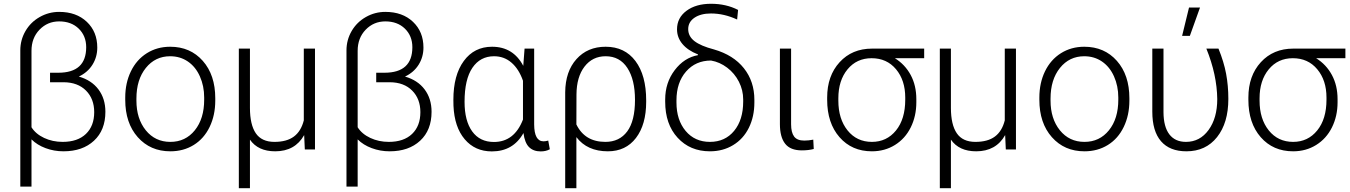

<svg xmlns="http://www.w3.org/2000/svg" viewBox="-20 -783 7072 1006"><path d="M290 -720.7Q379.9 -720.7 434.8 -668.7Q489.7 -616.7 489.7 -533.7Q489.7 -484.4 464.6 -444.1Q439.5 -403.8 393.1 -381.8Q459.5 -362.8 495.8 -314.5Q532.2 -266.1 532.2 -197.3Q532.2 -101.1 472.4 -45.7Q412.6 9.8 312.5 9.8Q263.2 9.8 218.8 -6.8Q174.3 -23.4 145 -52.7V194.8H86.4V-519Q86.4 -573.7 113.5 -620.4Q140.6 -667 188 -693.8Q235.4 -720.7 290 -720.7ZM431.6 -535.6Q431.6 -594.7 392.6 -632.8Q353.5 -670.9 290 -670.9Q229 -670.9 187 -627.4Q145 -584 145 -516.6V-116.2Q167 -81.1 211.2 -60.3Q255.4 -39.6 308.1 -39.6Q386.7 -39.6 430.2 -81.3Q473.6 -123 473.6 -195.3Q473.6 -265.1 430.7 -308.3Q387.7 -351.6 313.5 -352.1H242.2V-401.9H285.6Q431.6 -401.9 431.6 -535.6Z M636.2 -272Q636.2 -348.1 665.8 -409.2Q695.3 -470.2 749.3 -504.2Q803.2 -538.1 871.6 -538.1Q977.1 -538.1 1042.5 -464.1Q1107.9 -390.1 1107.9 -268.1V-255.9Q1107.9 -179.2 1078.4 -117.9Q1048.8 -56.6 995.1 -23.4Q941.4 9.8 872.6 9.8Q767.6 9.8 701.9 -64.2Q636.2 -138.2 636.2 -260.3ZM694.8 -255.9Q694.8 -161.1 743.9 -100.3Q793 -39.6 872.6 -39.6Q951.7 -39.6 1000.7 -100.3Q1049.8 -161.1 1049.8 -260.7V-272Q1049.8 -332.5 1027.3 -382.8Q1004.9 -433.1 964.4 -460.7Q923.8 -488.3 871.6 -488.3Q793.5 -488.3 744.1 -427Q694.8 -365.7 694.8 -266.6Z M1289.6 -528.3V-217.8Q1289.6 -129.9 1320.3 -84.7Q1351.1 -39.6 1418 -39.6Q1482.4 -39.6 1520 -67.6Q1557.6 -95.7 1571.8 -152.3V-528.3H1630.4V0H1577.1L1573.7 -75.2Q1525.9 9.8 1421.9 9.8Q1332 9.8 1289.6 -51.3V203.1H1231.4V-528.3Z M1999 -720.7Q2088.9 -720.7 2143.8 -668.7Q2198.7 -616.7 2198.7 -533.7Q2198.7 -484.4 2173.6 -444.1Q2148.4 -403.8 2102.1 -381.8Q2168.5 -362.8 2204.8 -314.5Q2241.2 -266.1 2241.2 -197.3Q2241.2 -101.1 2181.4 -45.7Q2121.6 9.8 2021.5 9.8Q1972.2 9.8 1927.7 -6.8Q1883.3 -23.4 1854 -52.7V194.8H1795.4V-519Q1795.4 -573.7 1822.5 -620.4Q1849.6 -667 1897 -693.8Q1944.3 -720.7 1999 -720.7ZM2140.6 -535.6Q2140.6 -594.7 2101.6 -632.8Q2062.5 -670.9 1999 -670.9Q1938 -670.9 1896 -627.4Q1854 -584 1854 -516.6V-116.2Q1876 -81.1 1920.2 -60.3Q1964.4 -39.6 2017.1 -39.6Q2095.7 -39.6 2139.2 -81.3Q2182.6 -123 2182.6 -195.3Q2182.6 -265.1 2139.6 -308.3Q2096.7 -351.6 2022.5 -352.1H1951.2V-401.9H1994.6Q2140.6 -401.9 2140.6 -535.6Z M2778.8 -528.3V-130.9Q2779.3 -42.5 2828.1 -42.5Q2838.4 -42.5 2852.5 -46.4L2860.8 -1Q2840.8 10.3 2813 10.3Q2774.9 10.3 2752.2 -12Q2729.5 -34.2 2722.7 -85.9Q2668.9 10.3 2557.1 10.3Q2468.8 10.3 2414.8 -53.5Q2360.8 -117.2 2356 -229L2355.5 -259.8Q2355.5 -389.2 2410.2 -463.6Q2464.8 -538.1 2558.1 -538.1Q2668.9 -538.1 2721.7 -438L2728.5 -528.3ZM2414.1 -249.5Q2414.1 -149.9 2454.1 -94.5Q2494.1 -39.1 2567.9 -39.1Q2674.8 -39.1 2720.2 -156.7V-359.9Q2698.7 -421.4 2659.9 -454.8Q2621.1 -488.3 2568.8 -488.3Q2496.1 -488.3 2455.1 -427.7Q2414.1 -367.2 2414.1 -249.5Z M3153.3 -538.1Q3253.4 -538.1 3309.6 -463.1Q3365.7 -388.2 3365.7 -257.3V-249.5Q3365.7 -130.4 3312.3 -60.3Q3258.8 9.8 3165 9.8Q3056.6 9.8 3000 -64.5V203.1H2941.4V-299.8Q2942.4 -408.7 3000.5 -473.4Q3058.6 -538.1 3153.3 -538.1ZM3000 -130.9Q3044.4 -39.6 3151.9 -39.6Q3225.6 -39.6 3266.4 -94.5Q3307.1 -149.4 3307.1 -259.8Q3307.1 -365.7 3267.1 -427Q3227.1 -488.3 3153.3 -488.3Q3084.5 -488.3 3042.7 -434.1Q3001 -379.9 3000.5 -287.6Z M3527.3 -629.4Q3527.3 -689.5 3576.7 -726.3Q3626 -763.2 3705.6 -763.2Q3784.7 -763.2 3847.2 -731L3842.3 -680.7Q3773.9 -712.4 3705.1 -712.4Q3651.9 -712.4 3618.9 -690.2Q3585.9 -668 3585.9 -630.4Q3585.9 -592.8 3618.9 -567.4Q3651.9 -542 3721.2 -523.9Q3822.8 -494.6 3877.7 -425.5Q3932.6 -356.4 3932.6 -259.8V-246.1Q3932.6 -171.9 3903.6 -113.3Q3874.5 -54.7 3821 -22.5Q3767.6 9.8 3699.7 9.8Q3595.7 9.8 3530.5 -61.3Q3465.3 -132.3 3465.3 -250V-261.7Q3465.3 -349.6 3515.1 -415.3Q3564.9 -481 3637.2 -494.1L3636.7 -498Q3584 -518.6 3555.7 -552.5Q3527.3 -586.4 3527.3 -629.4ZM3524.4 -246.1Q3524.4 -154.3 3572.5 -96.9Q3620.6 -39.6 3699.7 -39.6Q3778.8 -39.6 3826.4 -97.2Q3874 -154.8 3874 -251V-261.7Q3874 -310.5 3851.6 -354.7Q3829.1 -398.9 3790 -428.5Q3751 -458 3705.6 -465.8Q3625 -465.8 3574.7 -408.2Q3524.4 -350.6 3524.4 -257.3Z M4125 -528.3V-131.8Q4125 -88.9 4140.9 -67.6Q4156.7 -46.4 4193.8 -46.4Q4216.8 -46.4 4241.2 -51.3L4243.7 -2.4Q4216.8 4.9 4181.2 4.9Q4121.1 4.9 4093.8 -30Q4066.4 -64.9 4066.4 -132.8V-528.3Z M4822.3 -478H4668.9Q4722.2 -444.8 4751.7 -389.9Q4781.2 -335 4781.2 -263.2V-247.1Q4781.2 -174.8 4752 -115.7Q4722.7 -56.6 4669.2 -23.4Q4615.7 9.8 4548.3 9.8Q4443.4 9.8 4378.7 -64.2Q4314 -138.2 4314 -260.3V-272Q4314 -385.7 4379.2 -457Q4444.3 -528.3 4549.3 -528.3H4822.3ZM4372.6 -255.9Q4372.6 -159.7 4420.9 -99.6Q4469.2 -39.6 4548.3 -39.6Q4626 -39.6 4674.6 -99.4Q4723.1 -159.2 4723.1 -260.7V-272Q4723.1 -362.3 4674.8 -420.2Q4626.5 -478 4546.9 -478Q4468.8 -478 4420.7 -419.7Q4372.6 -361.3 4372.6 -268.1Z M4962.4 -528.3V-217.8Q4962.4 -129.9 4993.2 -84.7Q5023.9 -39.6 5090.8 -39.6Q5155.3 -39.6 5192.9 -67.6Q5230.5 -95.7 5244.6 -152.3V-528.3H5303.2V0H5250L5246.6 -75.2Q5198.7 9.8 5094.7 9.8Q5004.9 9.8 4962.4 -51.3V203.1H4904.3V-528.3Z M5425.8 -272Q5425.8 -348.1 5455.3 -409.2Q5484.9 -470.2 5538.8 -504.2Q5592.8 -538.1 5661.1 -538.1Q5766.6 -538.1 5832 -464.1Q5897.5 -390.1 5897.5 -268.1V-255.9Q5897.5 -179.2 5867.9 -117.9Q5838.4 -56.6 5784.7 -23.4Q5731 9.8 5662.1 9.8Q5557.1 9.8 5491.5 -64.2Q5425.8 -138.2 5425.8 -260.3ZM5484.4 -255.9Q5484.4 -161.1 5533.4 -100.3Q5582.5 -39.6 5662.1 -39.6Q5741.2 -39.6 5790.3 -100.3Q5839.4 -161.1 5839.4 -260.7V-272Q5839.4 -332.5 5816.9 -382.8Q5794.4 -433.1 5753.9 -460.7Q5713.4 -488.3 5661.1 -488.3Q5583 -488.3 5533.7 -427Q5484.4 -365.7 5484.4 -266.6Z M6076.2 -528.3V-194.8Q6076.7 -118.7 6106.9 -79.1Q6137.2 -39.6 6193.8 -39.6Q6267.1 -39.6 6312.5 -102.1Q6357.9 -164.6 6357.9 -263.7Q6356.4 -391.6 6300.8 -528.3H6364.3Q6392.6 -459 6404.3 -396.5Q6416 -334 6416 -264.6Q6416 -139.2 6356.9 -64.7Q6297.9 9.8 6196.3 9.8Q6108.9 9.8 6063.2 -43Q6017.6 -95.7 6017.6 -198.2V-528.3ZM6210 -743.7H6267.6L6214.4 -595.2H6173.8Z M7029.3 -478H6876Q6929.2 -444.8 6958.7 -389.9Q6988.3 -335 6988.3 -263.2V-247.1Q6988.3 -174.8 6959 -115.7Q6929.7 -56.6 6876.2 -23.4Q6822.8 9.8 6755.4 9.8Q6650.4 9.8 6585.7 -64.2Q6521 -138.2 6521 -260.3V-272Q6521 -385.7 6586.2 -457Q6651.4 -528.3 6756.3 -528.3H7029.3ZM6579.6 -255.9Q6579.6 -159.7 6627.9 -99.6Q6676.3 -39.6 6755.4 -39.6Q6833 -39.6 6881.6 -99.4Q6930.2 -159.2 6930.2 -260.7V-272Q6930.2 -362.3 6881.8 -420.2Q6833.5 -478 6753.9 -478Q6675.8 -478 6627.7 -419.7Q6579.6 -361.3 6579.6 -268.1Z"/></svg>

Font: Roboto-Light
Style: Regular
Weight: 300
Designer: Google
Version: Version 2.137; 2017